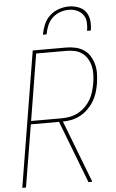

<svg xmlns="http://www.w3.org/2000/svg" viewBox="-62 -997 625 1038"><g transform="rotate(-5 250.0 -477.5)"><path d="M375 0 245 -338H92L36 0H16L137 -735H320Q346 -735 371 -729Q396 -723 416 -709Q436 -695 448.5 -673.5Q461 -652 467 -628Q473 -604 472 -577.5Q471 -551 467 -525Q463 -501 455.5 -477Q448 -453 434.5 -431Q421 -409 402 -390.5Q383 -372 360.5 -360Q338 -348 314 -343Q290 -338 266 -338L396 0ZM262 -356Q284 -356 306.5 -360.5Q329 -365 350 -376Q371 -387 388.5 -404Q406 -421 418 -441.5Q430 -462 436.5 -484Q443 -506 447 -528Q451 -551 452 -574.5Q453 -598 448.5 -619.5Q444 -641 433 -660.5Q422 -680 405 -693Q388 -706 366 -711.5Q344 -717 320 -717H154L95 -356ZM199 -815Q204 -842 215 -869Q226 -896 247.5 -916Q269 -936 297 -945.5Q325 -955 352 -955Q379 -955 404 -945.5Q429 -936 443.5 -916Q458 -896 461 -869Q464 -842 459 -815H439Q443 -838 441.5 -861.5Q440 -885 427 -902.5Q414 -920 393 -928.5Q372 -937 349 -937Q326 -937 302 -928.5Q278 -920 260 -902.5Q242 -885 232.5 -861.5Q223 -838 219 -815Z"/></g></svg>

Font: Iosevka Thin Oblique
Style: Regular
Weight: 100
Italic angle: -9°
Monospace: yes
Designer: Belleve Invis
Foundry: Belleve Invis
Version: Version 32.5.0; ttfautohint (v1.8.4)